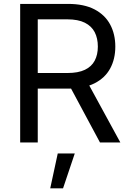

<svg xmlns="http://www.w3.org/2000/svg" viewBox="-20 -748 682 1008"><path d="M85.9 0V-727.5H337.4Q421.4 -727.5 476.3 -698.7Q531.2 -669.9 558.3 -619.4Q585.4 -568.8 585.4 -503.4Q585.4 -438 558.3 -388.2Q531.2 -338.4 476.1 -310.5Q420.9 -282.7 337.4 -282.7H137.7V-364.7H334Q390.6 -364.7 425.8 -381.6Q460.9 -398.4 477.3 -429.7Q493.7 -460.9 493.7 -503.4Q493.7 -546.9 477.3 -578.9Q460.9 -610.8 425.5 -628.7Q390.1 -646.5 333 -646.5H178.2V0ZM504.9 0 329.1 -327.6H433.1L611.8 0ZM243.7 240.7 283.2 57.6H372.6L311 240.7Z"/></svg>

Font: Inter 16pt
Style: Regular
Weight: 400
Version: Version 4.001;git-66647c0bb